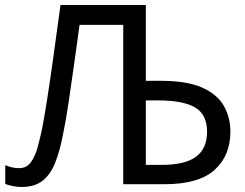

<svg xmlns="http://www.w3.org/2000/svg" viewBox="-20 -734 976 765"><path d="M66 11Q49 11 31.5 7.5Q14 4 1 -1V-76Q12 -71 26 -67.5Q40 -64 56 -64Q86 -64 103 -87.5Q120 -111 130 -147.5Q140 -184 148 -223Q156 -263 167.5 -336Q179 -409 192.5 -506Q206 -603 221 -714H561V-412H620Q725 -412 785.5 -385Q846 -358 872 -312Q898 -266 898 -209Q898 -114 835 -57Q772 0 635 0H471V-635H297Q287 -561 275.5 -479.5Q264 -398 253 -324Q242 -250 231 -198Q218 -130 199 -83.5Q180 -37 148.5 -13Q117 11 66 11ZM561 -77H624Q717 -77 761 -109.5Q805 -142 805 -209Q805 -278 757 -306Q709 -334 609 -334H561Z"/></svg>

Font: Apis
Style: Regular
Weight: 400
Designer: Monotype Design Team
Foundry: Monotype Imaging Inc.
Version: Version 2.000; build 0001